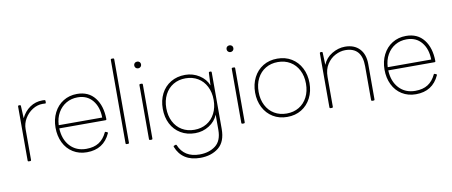

<svg xmlns="http://www.w3.org/2000/svg" viewBox="-80 -1091 3909 1661"><g transform="rotate(-10 1875.0 -261.0)"><path d="M96 0Q88 0 88 -8V-484Q88 -492 96 -492H105Q113 -492 113 -484L118 -375Q146 -433 194.5 -466Q243 -499 304 -499Q318 -499 323 -498Q330 -497 330 -490V-476Q330 -468 324 -468L301 -469Q254 -469 212 -442.5Q170 -416 144 -372.5Q118 -329 118 -280V-8Q118 0 110 0Z M375 -246Q375 -319 404.5 -377.5Q434 -436 487 -469Q540 -502 608 -502Q709 -502 764.5 -431Q820 -360 821 -243Q821 -235 813 -235H406Q410 -137 464.5 -78.5Q519 -20 607 -20Q674 -20 717.5 -48Q761 -76 787 -131Q790 -139 797 -135L808 -131Q816 -128 813 -121Q754 10 607 10Q538 10 485 -23Q432 -56 403.5 -114.5Q375 -173 375 -246ZM406 -263H788Q787 -356 739 -414Q691 -472 608 -472Q552 -472 507.5 -446Q463 -420 436 -373Q409 -326 406 -263Z M956 0Q948 0 948 -8V-742Q948 -750 956 -750H970Q978 -750 978 -742V-8Q978 0 970 0Z M1139 -658Q1139 -671 1147.5 -679Q1156 -687 1169 -687Q1182 -687 1190.5 -679Q1199 -671 1199 -658Q1199 -645 1190.5 -636.5Q1182 -628 1169 -628Q1156 -628 1147.5 -636.5Q1139 -645 1139 -658ZM1162 0Q1154 0 1154 -8V-484Q1154 -492 1162 -492H1176Q1184 -492 1184 -484V-8Q1184 0 1176 0Z M1354 95Q1351 87 1358 85L1371 80Q1378 77 1381 84Q1428 198 1564 198Q1647 198 1703 155.5Q1759 113 1759 16V-117Q1736 -60 1680.5 -25Q1625 10 1558 10Q1486 10 1431 -23Q1376 -56 1346.5 -114Q1317 -172 1317 -246Q1317 -320 1346.5 -378Q1376 -436 1431 -469Q1486 -502 1558 -502Q1625 -502 1681 -466.5Q1737 -431 1759 -374L1764 -484Q1764 -492 1772 -492H1781Q1789 -492 1789 -484V13Q1789 126 1725.5 177Q1662 228 1564 228Q1485 228 1432 194Q1379 160 1354 95ZM1764 -246Q1764 -313 1737.5 -364.5Q1711 -416 1664 -444Q1617 -472 1556 -472Q1495 -472 1448 -444Q1401 -416 1374.5 -364.5Q1348 -313 1348 -246Q1348 -179 1374.5 -127.5Q1401 -76 1448 -48Q1495 -20 1556 -20Q1617 -20 1664 -48Q1711 -76 1737.5 -127.5Q1764 -179 1764 -246Z M1950 -658Q1950 -671 1958.5 -679Q1967 -687 1980 -687Q1993 -687 2001.5 -679Q2010 -671 2010 -658Q2010 -645 2001.5 -636.5Q1993 -628 1980 -628Q1967 -628 1958.5 -636.5Q1950 -645 1950 -658ZM1973 0Q1965 0 1965 -8V-484Q1965 -492 1973 -492H1987Q1995 -492 1995 -484V-8Q1995 0 1987 0Z M2128 -246Q2128 -319 2158 -377.5Q2188 -436 2242 -469Q2296 -502 2367 -502Q2438 -502 2492 -469Q2546 -436 2576 -377.5Q2606 -319 2606 -246Q2606 -173 2576 -114.5Q2546 -56 2492 -23Q2438 10 2367 10Q2296 10 2242 -23Q2188 -56 2158 -114.5Q2128 -173 2128 -246ZM2575 -246Q2575 -313 2548.5 -364.5Q2522 -416 2475 -444Q2428 -472 2367 -472Q2306 -472 2259 -444Q2212 -416 2185.5 -364.5Q2159 -313 2159 -246Q2159 -179 2185.5 -127.5Q2212 -76 2259 -48Q2306 -20 2367 -20Q2428 -20 2475 -48Q2522 -76 2548.5 -127.5Q2575 -179 2575 -246Z M2747 0Q2739 0 2739 -8V-484Q2739 -492 2747 -492H2756Q2764 -492 2764 -484L2768 -377Q2792 -436 2847.5 -469Q2903 -502 2962 -502Q3043 -502 3089 -453.5Q3135 -405 3135 -319V-8Q3135 0 3127 0H3113Q3105 0 3105 -8V-305Q3105 -472 2959 -472Q2916 -472 2872 -449.5Q2828 -427 2798.5 -381.5Q2769 -336 2769 -270V-8Q2769 0 2761 0Z M3265 -246Q3265 -319 3294.5 -377.5Q3324 -436 3377 -469Q3430 -502 3498 -502Q3599 -502 3654.5 -431Q3710 -360 3711 -243Q3711 -235 3703 -235H3296Q3300 -137 3354.5 -78.5Q3409 -20 3497 -20Q3564 -20 3607.5 -48Q3651 -76 3677 -131Q3680 -139 3687 -135L3698 -131Q3706 -128 3703 -121Q3644 10 3497 10Q3428 10 3375 -23Q3322 -56 3293.5 -114.5Q3265 -173 3265 -246ZM3296 -263H3678Q3677 -356 3629 -414Q3581 -472 3498 -472Q3442 -472 3397.5 -446Q3353 -420 3326 -373Q3299 -326 3296 -263Z"/></g></svg>

Font: LINE Seed Sans TH App Thin
Style: Regular
Weight: 250
Designer: Dalton Maag Ltd | Thai characters by Cadson Demak Co.,Ltd.
Foundry: Dalton Maag Ltd
Version: Version 1.003